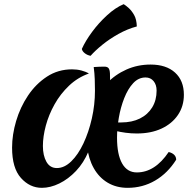

<svg xmlns="http://www.w3.org/2000/svg" viewBox="-20 -887 933 922"><path d="M181 15Q123 15 80.5 -32.5Q38 -80 38 -178Q38 -240 57.5 -306Q77 -372 114.5 -428Q152 -484 205.5 -519Q259 -554 326 -554Q350 -554 371 -548.5Q392 -543 407 -534Q353 -515 311.5 -475.5Q270 -436 242 -386Q214 -336 200 -283.5Q186 -231 186 -186Q186 -140 203 -110Q220 -80 253 -80Q289 -80 322 -112Q355 -144 380.5 -198Q406 -252 421 -318Q436 -384 436 -451Q436 -478 435 -506.5Q434 -535 430 -565Q441 -566 456.5 -566.5Q472 -567 481 -567Q495 -567 501 -560Q507 -553 508 -534Q509 -515 509 -480L405 -160Q382 -105 345 -66Q308 -27 265 -6Q222 15 181 15ZM593 15Q539 15 497.5 -9.5Q456 -34 430.5 -79Q405 -124 398 -185L492 -486Q533 -529 587 -553Q641 -577 703 -577Q778 -577 820.5 -538.5Q863 -500 863 -432Q863 -377 834.5 -335Q806 -293 755.5 -269.5Q705 -246 637 -246Q610 -246 583.5 -249.5Q557 -253 533 -259L536 -299H562Q614 -299 652 -318Q690 -337 711 -371.5Q732 -406 732 -452Q732 -480 717.5 -497.5Q703 -515 679 -515Q645 -515 619.5 -487.5Q594 -460 576.5 -415.5Q559 -371 550.5 -321Q542 -271 542 -226Q542 -145 566.5 -102Q591 -59 637 -59Q724 -59 790 -157Q807 -153 816.5 -143.5Q826 -134 826 -120Q785 -55 725 -20Q665 15 593 15ZM373 -652Q390 -690 422 -733.5Q454 -777 494.5 -814Q535 -851 574 -867Q584 -861 598 -848.5Q612 -836 624 -815Q636 -794 637 -760Q592 -748 549 -724Q506 -700 471.5 -672Q437 -644 415 -619Q399 -622 387 -631.5Q375 -641 373 -652Z"/></svg>

Font: Merienda
Style: Bold
Weight: 700
Designer: Eduardo Rodriguez Tunni
Foundry: Eduardo Rodriguez Tunni
Version: Version 2.001